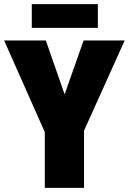

<svg xmlns="http://www.w3.org/2000/svg" viewBox="-20 -910 624 930"><path d="M293 -453 385 -714H584L387 -277V0H197V-270L0 -714H202ZM454 -890V-775H134V-890Z"/></svg>

Font: Noto Sans Display SemiCondensed Black
Style: Regular
Weight: 900
Width: 4
Designer: Monotype Design Team
Foundry: Monotype Imaging Inc.
Version: Version 1.900